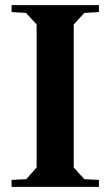

<svg xmlns="http://www.w3.org/2000/svg" viewBox="-20 -725 429 745"><path d="M363.8 -705.1V-678.2L307.1 -674.8L266.1 -629.9V-75.2L307.1 -29.8L363.8 -26.9V0H24.9V-26.9L82 -29.8L122.1 -75.2V-629.9L81.1 -674.8L24.9 -678.2V-705.1Z"/></svg>

Font: Ortica Angular Bold
Style: Regular
Weight: 700
Designer: Benedetta Bovani
Foundry: Collletttivo
Version: Version 2.000;Glyphs 3.1.2 (3151)